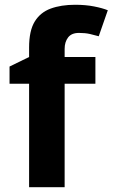

<svg xmlns="http://www.w3.org/2000/svg" viewBox="-20 -785 472 805"><path d="M380 -434H251V0H102V-434H20V-506L102 -546V-586Q102 -656 125.5 -694.5Q149 -733 192.5 -749Q236 -765 295 -765Q339 -765 374.5 -758Q410 -751 432 -742L394 -633Q377 -638 357 -642.5Q337 -647 311 -647Q280 -647 265.5 -628Q251 -609 251 -580V-546H380Z"/></svg>

Font: Noto Sans Myanmar
Style: Regular
Weight: 400
Designer: Monotype Design Team
Foundry: Monotype Imaging Inc.
Version: Version 2.107